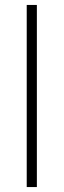

<svg xmlns="http://www.w3.org/2000/svg" viewBox="-20 -756 258 776"><path d="M88 0V-736H129V0Z"/></svg>

Font: MuliDisplayVN ExtraLight
Style: Regular
Weight: 200
Designer: Vernon Adams
Foundry: Vernon Adams
Version: Version 2.100